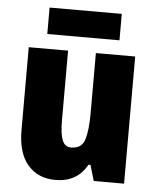

<svg xmlns="http://www.w3.org/2000/svg" viewBox="-53 -777 677 832"><g transform="rotate(5 285.5 -361.0)"><path d="M517 -553V0H385L365 -68H356Q313 10 219 10Q143 10 98.5 -41.5Q54 -93 54 -193V-553H225V-248Q225 -192 236 -164Q247 -136 274 -136Q321 -136 333.5 -177Q346 -218 346 -289V-553ZM443 -732V-617H129V-732Z"/></g></svg>

Font: Noto Sans Ethiopic Condensed Black
Style: Regular
Weight: 900
Width: 3
Designer: Monotype Design Team
Foundry: Monotype Imaging Inc.
Version: Version 2.102; ttfautohint (v1.8.4.7-5d5b)